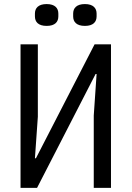

<svg xmlns="http://www.w3.org/2000/svg" viewBox="-20 -914 640 934"><path d="M79.9 0H160.2L445 -554H449.9L436.1 -351.9V0H519.9V-698.2H440L154.8 -144.2H149.9L164.1 -345.9V-698.2H79.9ZM149.9 -834.2C149.9 -807.9 165.8 -788 207 -788C247.9 -788 263.8 -807.9 263.8 -834.2V-848C263.8 -873.9 247.9 -894.2 207 -894.2C165.8 -894.2 149.9 -873.9 149.9 -848ZM335.9 -834.2C335.9 -807.9 351.9 -788 393.1 -788C433.9 -788 449.9 -807.9 449.9 -834.2V-848C449.9 -873.9 433.9 -894.2 393.1 -894.2C351.9 -894.2 335.9 -873.9 335.9 -848Z"/></svg>

Font: Margiela Mono
Style: Regular
Weight: 400
Designer: Mike Abbink, Paul van der Laan, Pieter van Rosmalen
Foundry: Bold Monday
Version: Version 2.003 2021